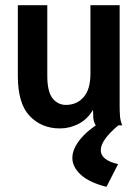

<svg xmlns="http://www.w3.org/2000/svg" viewBox="-20 -485 540 743"><path d="M212 12Q141 12 95 -36Q49 -84 49 -192V-465H163V-192Q163 -130 183.5 -104.5Q204 -79 235 -79Q277 -79 303.5 -109Q330 -139 330 -200V-465H443V-74Q443 -52 444.5 -34.5Q446 -17 453 0H350Q342 -15 341 -30Q340 -45 340 -60Q319 -24 284.5 -6Q250 12 212 12ZM437 150 392 238Q325 221 292.5 191Q260 161 260 126Q260 89 295.5 48Q331 7 398 -27L438 0Q370 57 370 96Q370 135 437 150Z"/></svg>

Font: Inconsolata
Style: Bold
Weight: 700
Monospace: yes
Designer: Raph Levien, Cyreal, Brenton Simpson
Foundry: Raph Levien, Cyreal, Google
Version: Version 3.100; ttfautohint (v1.8.4.7-5d5b)